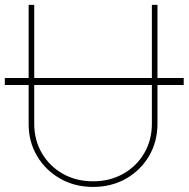

<svg xmlns="http://www.w3.org/2000/svg" viewBox="-21 -747 766 779"><path d="M724.4 -430.4V-402H617.9V-245.7Q617.9 -171.9 583.6 -113.8Q549.4 -55.8 490.4 -22.2Q431.5 11.4 356.5 11.4Q282.3 11.4 223 -22.4Q163.7 -56.1 129.3 -114.2Q94.8 -172.2 95.2 -245.7V-402H-1.4V-430.4H95.2V-727.3H117.9V-430.4H595.2V-727.3H617.9V-430.4ZM595.2 -402H117.9V-245.7Q117.9 -178.3 149 -125.4Q180 -72.4 234 -41.9Q288 -11.4 356.5 -11.4Q425.1 -11.4 479 -41.9Q533 -72.4 564.1 -125.4Q595.2 -178.3 595.2 -245.7Z"/></svg>

Font: Inter UI Thin
Style: Regular
Weight: 100
Designer: Rasmus Andersson
Foundry: rsms
Version: 3.2;8d6f07862